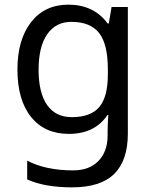

<svg xmlns="http://www.w3.org/2000/svg" viewBox="-20 -566 655 826"><path d="M275 -546Q328 -546 370.5 -526Q413 -506 443 -465H448L460 -536H530V9Q530 124 471.5 182Q413 240 290 240Q172 240 97 206V125Q176 167 295 167Q364 167 403.5 126.5Q443 86 443 16V-5Q443 -17 444 -39.5Q445 -62 446 -71H442Q388 10 276 10Q172 10 113.5 -63Q55 -136 55 -267Q55 -395 113.5 -470.5Q172 -546 275 -546ZM287 -472Q220 -472 183 -418.5Q146 -365 146 -266Q146 -167 182.5 -114.5Q219 -62 289 -62Q370 -62 407 -105.5Q444 -149 444 -246V-267Q444 -377 406 -424.5Q368 -472 287 -472Z"/></svg>

Font: Noto Sans Tifinagh Ahaggar
Style: Regular
Weight: 400
Designer: JamraPatel
Foundry: JamraPatel LLC
Version: Version 2.006; ttfautohint (v1.8.4.7-5d5b)